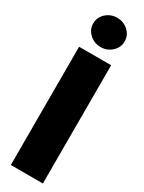

<svg xmlns="http://www.w3.org/2000/svg" viewBox="-250 -993 768 1023"><g transform="rotate(30 134.0 -481.5)"><path d="M232.4 -727.5V0H35.2V-727.5ZM134.8 -783.2Q94.7 -783.2 66.4 -809.6Q38.1 -835.9 38.1 -873Q38.1 -910.6 66.4 -936.8Q94.7 -962.9 134.8 -962.9Q174.8 -962.9 203.1 -936.8Q231.4 -910.6 231.4 -873Q231.4 -835.9 203.1 -809.6Q174.8 -783.2 134.8 -783.2Z"/></g></svg>

Font: Inter Tight Black
Style: Regular
Weight: 900
Designer: Rasmus Andersson
Foundry: rsms
Version: Version 3.004; ttfautohint (v1.8.4.7-5d5b)